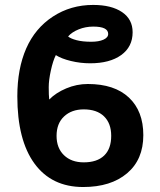

<svg xmlns="http://www.w3.org/2000/svg" viewBox="-20 -749 650 779"><path d="M561.5 -200.7Q561.5 -101.6 495.6 -45.9Q429.7 9.8 317.4 9.8Q189.5 9.8 119.9 -85.4Q50.3 -180.7 50.3 -357.9Q50.3 -470.2 86.4 -552.5Q122.6 -634.8 194.8 -681.9Q267.1 -729 357.9 -729Q432.1 -729 475.1 -700Q518.1 -670.9 518.1 -618.2Q518.1 -559.1 471.7 -525.6Q425.3 -492.2 345.7 -492.2Q306.2 -492.2 267.8 -501.5Q229.5 -510.7 206.5 -525.4Q194.8 -502 186.3 -462.9Q177.7 -423.8 177.7 -395.5Q177.7 -361.8 179.7 -345.2Q206.5 -372.6 248.8 -390.4Q291 -408.2 336.4 -408.2Q444.3 -408.2 502.9 -353.3Q561.5 -298.3 561.5 -200.7ZM418.9 -611.3Q418.9 -641.1 358.4 -641.1Q327.1 -641.1 299.3 -629.9Q271.5 -618.7 256.3 -601.1Q266.6 -592.3 290.8 -585.9Q314.9 -579.6 350.1 -579.6Q380.9 -579.6 399.9 -588.1Q418.9 -596.7 418.9 -611.3ZM431.2 -197.8Q431.2 -248.5 402.1 -276.9Q373 -305.2 319.8 -305.2Q270.5 -305.2 240 -276.6Q209.5 -248 209.5 -197.8Q209.5 -148.4 239.5 -119.4Q269.5 -90.3 319.8 -90.3Q374 -90.3 402.6 -117.9Q431.2 -145.5 431.2 -197.8Z"/></svg>

Font: Liberation Sans
Style: Bold
Weight: 700
Designer: Steve Matteson
Foundry: Ascender Corporation
Version: Version 2.1.5